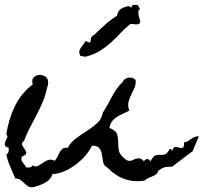

<svg xmlns="http://www.w3.org/2000/svg" viewBox="-39 -739 843 795"><path d="M673.8 -48.8Q662.1 -48.8 655.8 -48.3Q649.4 -47.9 644.5 -46.9Q639.6 -45.9 633.8 -43Q627.9 -40 618.2 -34.2Q614.3 -23.4 607.9 -18.1Q601.6 -12.7 593.3 -9.3Q585 -5.9 576.2 -2.4Q567.4 1 559.6 8.8Q485.4 20.5 428.7 -24.4Q421.9 -29.3 416.5 -35.2Q411.1 -41 404.3 -45.9Q399.4 -49.8 398.9 -49.3Q398.4 -48.8 394.5 -53.7Q387.7 -63.5 386.2 -77.6Q384.8 -91.8 381.8 -105Q378.9 -118.2 370.6 -127.4Q362.3 -136.7 341.8 -135.7Q332 -115.2 314 -94.2Q295.9 -73.2 273.4 -56.6Q251 -40 226.1 -29.3Q201.2 -18.6 178.7 -18.6Q170.9 3.9 151.9 15.1Q132.8 26.4 111.3 32.2Q109.4 33.2 103.5 34.7Q97.7 36.1 96.7 36.1Q83 37.1 75.2 31.2Q67.4 25.4 60.5 18.6Q53.7 11.7 45.9 5.9Q38.1 0 24.4 0Q13.7 -25.4 2.9 -49.8Q-7.8 -74.2 -12.7 -99.6Q-3.9 -104.5 -3.4 -111.8Q-2.9 -119.1 -2.9 -127Q-18.6 -131.8 -19 -139.2Q-19.5 -146.5 -16.1 -154.3Q-12.7 -162.1 -9.3 -169.4Q-5.9 -176.8 -12.7 -181.6Q-4.9 -241.2 21.5 -296.9Q47.9 -352.5 96.7 -389.6Q90.8 -408.2 100.1 -418Q109.4 -427.7 122.6 -428.7Q135.7 -429.7 147.9 -422.4Q160.2 -415 160.2 -399.4Q161.1 -392.6 159.2 -385.7Q157.2 -378.9 155.3 -373Q149.4 -343.8 137.7 -316.4Q126 -289.1 112.3 -262.7Q98.6 -236.3 84.5 -210Q70.3 -183.6 60.5 -155.3Q48.8 -147.5 52.7 -138.7Q56.6 -129.9 63 -121.6Q69.3 -113.3 69.8 -105.5Q70.3 -97.7 51.8 -90.8Q45.9 -77.1 54.7 -66.9Q63.5 -56.6 69.3 -45.9Q77.1 -44.9 84.5 -45.9Q91.8 -46.9 96.7 -54.7Q108.4 -46.9 117.7 -51.8Q127 -56.6 137.2 -64Q147.5 -71.3 159.7 -76.2Q171.9 -81.1 187.5 -73.2Q194.3 -80.1 198.7 -89.8Q203.1 -99.6 208 -108.4Q212.9 -117.2 220.2 -123Q227.5 -128.9 241.2 -127Q254.9 -151.4 277.3 -167.5Q299.8 -183.6 322.8 -198.2Q345.7 -212.9 363.8 -229.5Q381.8 -246.1 386.7 -272.5Q405.3 -301.8 424.3 -338.4Q443.4 -375 468.8 -399.4Q471.7 -407.2 478.5 -411.6Q485.4 -416 493.2 -417.5Q501 -418.9 508.8 -416.5Q516.6 -414.1 522.5 -408.2Q524.4 -390.6 518.1 -376Q511.7 -361.3 504.4 -347.2Q497.1 -333 493.2 -317.4Q489.3 -301.8 496.1 -281.2Q482.4 -273.4 469.2 -267.6Q456.1 -261.7 444.8 -254.9Q433.6 -248 425.3 -237.3Q417 -226.6 414.1 -209Q440.4 -199.2 445.3 -184.6Q450.2 -169.9 450.2 -152.8Q450.2 -135.7 452.6 -117.7Q455.1 -99.6 477.5 -82Q481.4 -79.1 482.9 -77.6Q484.4 -76.2 489.3 -74.2Q499 -71.3 506.8 -74.7Q514.6 -78.1 522 -81.1Q529.3 -84 537.6 -83.5Q545.9 -83 556.6 -71.3Q571.3 -89.8 584 -71.3Q595.7 -92.8 605.5 -95.7Q615.2 -98.6 624.5 -97.7Q633.8 -96.7 643.6 -99.6Q653.3 -102.5 665 -124L673.8 -115.2Q679.7 -130.9 688 -130.4Q696.3 -129.9 704.1 -127.4Q711.9 -125 717.8 -127.4Q723.6 -129.9 723.6 -150.4Q732.4 -150.4 738.8 -154.3Q745.1 -158.2 751.5 -163.1Q757.8 -168 765.6 -171.4Q773.4 -174.8 784.2 -174.8L758.8 -113.3ZM542 -649.4Q539.1 -638.7 530.3 -638.2Q521.5 -637.7 507.8 -639.6H501Q478.5 -622.1 459.5 -601.6Q440.4 -581.1 419.9 -562.5Q399.4 -543.9 374.5 -528.3Q349.6 -512.7 314.5 -503.9L293 -507.8Q288.1 -519.5 289.6 -526.9Q291 -534.2 295.4 -540.5Q299.8 -546.9 305.2 -553.7Q310.5 -560.5 315.4 -569.3Q318.4 -567.4 324.2 -565.4Q330.1 -563.5 332 -562.5Q337.9 -567.4 337.4 -576.7Q336.9 -585.9 346.7 -591.8Q352.5 -595.7 356.9 -600.1Q361.3 -604.5 366.2 -609.4Q384.8 -627 403.8 -643.6Q422.9 -660.2 445.3 -673.8Q448.2 -690.4 458 -699.2Q467.8 -708 489.3 -712.9Q491.2 -712.9 492.2 -713.4Q493.2 -713.9 494.1 -713.9L504.9 -707Q506.8 -717.8 512.7 -718.8Q518.6 -719.7 531.2 -717.8L541 -702.1Q535.2 -699.2 534.2 -692.4Q533.2 -685.5 534.7 -677.7Q536.1 -669.9 538.6 -662.1Q541 -654.3 542 -649.4Z"/></svg>

Font: Homemade Apple
Style: Regular
Weight: 400
Version: Version 1.001